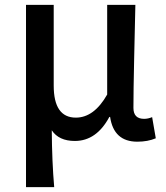

<svg xmlns="http://www.w3.org/2000/svg" viewBox="-20 -570 683 790"><path d="M87 -550H201V-218Q201 -86 292 -86Q367 -86 421 -181V-550H537L532 -329Q529 -194 529 -126Q529 -81 573 -81Q589 -81 606 -88L621 -1Q588 13 545 13Q448 13 433 -89H430Q377 10 288 10Q222 10 193 -34Q194 97 203 200H87Z"/></svg>

Font: Noto Sans S Chinese Medium
Style: Regular
Weight: 500
Designer: Ryoko NISHIZUKA  (kana & ideographs); Paul D. Hunt (Latin, Greek & Cyrillic); Wenlong ZHANG  (bopomofo); Sandoll Communi
Foundry: Adobe Systems Incorporated
Version: Version 1.000;PS 1;hotconv 1.0.78;makeotf.lib2.5.61930